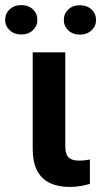

<svg xmlns="http://www.w3.org/2000/svg" viewBox="-57 -736 410 762"><path d="M72.8 -528.3H202.1V-156.7Q202.1 -132.8 208.7 -120.4Q215.3 -107.9 227.8 -103.3Q240.2 -98.6 257.8 -98.6Q270.5 -98.6 281.5 -100.1Q292.5 -101.6 299.8 -103V-6.3Q283.7 -1.5 263.4 2.2Q243.2 5.9 218.3 5.9Q174.8 5.9 141.8 -9.3Q108.9 -24.4 90.8 -57.9Q72.8 -91.3 72.8 -146ZM-36.6 -657.2Q-36.6 -682.1 -18.6 -699Q-0.5 -715.8 27.3 -715.8Q55.7 -715.8 73.5 -699Q91.3 -682.1 91.3 -657.2Q91.3 -632.8 73.5 -616Q55.7 -599.1 27.3 -599.1Q-0.5 -599.1 -18.6 -616Q-36.6 -632.8 -36.6 -657.2ZM196.3 -656.7Q196.3 -681.6 214.1 -698.5Q231.9 -715.3 260.3 -715.3Q288.1 -715.3 306.2 -698.5Q324.2 -681.6 324.2 -656.7Q324.2 -632.3 306.2 -615.5Q288.1 -598.6 260.3 -598.6Q231.9 -598.6 214.1 -615.5Q196.3 -632.3 196.3 -656.7Z"/></svg>

Font: Roboto SemiBold
Style: Regular
Weight: 600
Designer: Christian Robertson
Foundry: Google
Version: Version 3.009; 2024